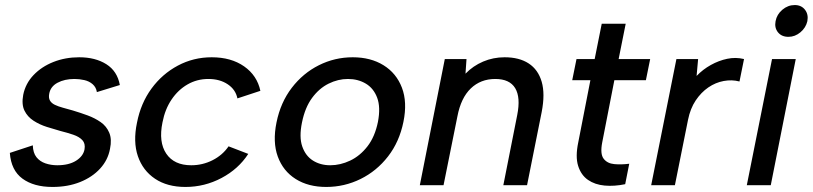

<svg xmlns="http://www.w3.org/2000/svg" viewBox="-20 -734 3221 761"><path d="M110 -158Q111 -128 124.5 -111Q138 -94 160 -86.5Q182 -79 207 -79Q253 -79 281.5 -97Q310 -115 315 -142Q319 -165 306.5 -178.5Q294 -192 270.5 -200Q247 -208 219 -215Q194 -222 165.5 -231Q137 -240 113 -255.5Q89 -271 77 -295.5Q65 -320 72 -358Q81 -403 113 -436.5Q145 -470 192 -488.5Q239 -507 294 -507Q358 -507 401.5 -479.5Q445 -452 455 -397L364 -369Q361 -388 347.5 -400Q334 -412 314.5 -416.5Q295 -421 275 -421Q236 -421 208 -406Q180 -391 175 -362Q172 -346 178 -335.5Q184 -325 197.5 -318.5Q211 -312 229.5 -307Q248 -302 269 -296Q299 -287 327.5 -276.5Q356 -266 379 -250Q402 -234 413 -208Q424 -182 416 -144Q408 -100 377 -66Q346 -32 297.5 -12.5Q249 7 188 7Q114 7 69 -26Q24 -59 19 -128Z M715 7Q643 7 594.5 -25.5Q546 -58 526.5 -115Q507 -172 523 -248Q538 -325 580.5 -383Q623 -441 685 -474Q747 -507 819 -507Q896 -507 947.5 -471Q999 -435 1012 -374L921 -344Q914 -379 882.5 -400Q851 -421 806 -421Q761 -421 723.5 -399.5Q686 -378 660 -339.5Q634 -301 624 -249Q608 -171 639 -125Q670 -79 738 -79Q783 -79 822.5 -99Q862 -119 886 -154L964 -124Q925 -64 858 -28.5Q791 7 715 7Z M1273 7Q1202 7 1152 -24.5Q1102 -56 1081 -113.5Q1060 -171 1076 -249Q1092 -328 1136.5 -386Q1181 -444 1244 -475.5Q1307 -507 1378 -507Q1449 -507 1500 -475.5Q1551 -444 1573 -386.5Q1595 -329 1579 -251Q1563 -172 1518 -114Q1473 -56 1409 -24.5Q1345 7 1273 7ZM1289 -79Q1329 -79 1368 -97.5Q1407 -116 1436.5 -154Q1466 -192 1478 -251Q1489 -309 1475 -346.5Q1461 -384 1430 -402.5Q1399 -421 1359 -421Q1320 -421 1282.5 -402.5Q1245 -384 1217 -346Q1189 -308 1177 -249Q1165 -191 1178 -153.5Q1191 -116 1220.5 -97.5Q1250 -79 1289 -79Z M1743 -500H1829L1825 -442Q1855 -473 1895 -490Q1935 -507 1980 -507Q2038 -507 2075.5 -482.5Q2113 -458 2127 -410Q2141 -362 2127 -290L2069 0H1975L2030 -278Q2044 -348 2022 -384.5Q2000 -421 1943 -421Q1885 -421 1846 -383.5Q1807 -346 1793 -273L1738 0H1644Z M2337 -500 2365 -640H2460L2432 -500H2557L2540 -416H2415L2367 -170Q2358 -124 2372.5 -105Q2387 -86 2415 -83.5Q2443 -81 2474 -85L2458 -4Q2415 5 2376.5 1.5Q2338 -2 2310.5 -21Q2283 -40 2271.5 -76.5Q2260 -113 2272 -170L2320 -416H2248L2265 -500Z M2661 -500H2747L2741 -433Q2766 -459 2797.5 -476.5Q2829 -494 2862.5 -501Q2896 -508 2929 -500L2911 -411Q2881 -419 2848.5 -413Q2816 -407 2787.5 -387.5Q2759 -368 2737.5 -336Q2716 -304 2707 -259L2655 0H2561Z M3040 -500H3134L3035 0H2940ZM3105 -588Q3078 -588 3063.5 -606Q3049 -624 3054 -650Q3059 -677 3081 -695.5Q3103 -714 3130 -714Q3156 -714 3170.5 -695.5Q3185 -677 3180 -650Q3174 -624 3152.5 -606Q3131 -588 3105 -588Z"/></svg>

Font: Albert Sans Medium
Style: Italic
Weight: 500
Italic angle: -11.25°
Designer: Andreas Rasmussen
Foundry: a.Foundry
Version: Version 1.025